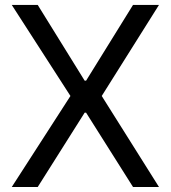

<svg xmlns="http://www.w3.org/2000/svg" viewBox="-20 -747 682 767"><path d="M130.7 -727.3 318.2 -424.7H323.9L511.4 -727.3H615.1L386.4 -363.6L615.1 0H511.4L323.9 -296.9H318.2L130.7 0H27L261.4 -363.6L27 -727.3Z"/></svg>

Font: InterMG
Style: Regular
Weight: 400
Designer: Rasmus Andersson
Foundry: rsms
Version: Version 3.019;December 26, 2023;FontCreator 15.0.0.2955 64-b